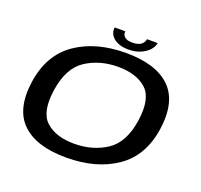

<svg xmlns="http://www.w3.org/2000/svg" viewBox="-136 -952 1162 1110"><g transform="rotate(20 445.0 -396.5)"><path d="M379.5 5.5Q564 5.5 687 -79Q810 -163.5 835 -337.5Q859.5 -511.5 772 -596.5Q684.5 -681.5 500 -681.5Q315.5 -681.5 192.5 -597Q69.5 -512.5 44 -337.5Q19.5 -164.5 107 -79.5Q194.5 5.5 379.5 5.5ZM395 -85.5Q282.5 -85.5 221 -140.8Q159.5 -196 180.5 -337.5Q202 -480 286.8 -535.2Q371.5 -590.5 484.5 -590.5Q597 -590.5 658.5 -535.2Q720 -480 699 -337.5Q677.5 -196 592.8 -140.8Q508 -85.5 395 -85.5ZM502 -704.5Q544.5 -704.5 576 -717.8Q607.5 -731 627.2 -752Q647 -773 651 -797.5H585.5Q583.5 -785 575.5 -774Q567.5 -763 551.5 -756.5Q535.5 -750 510 -750Q487.5 -750 474 -756.8Q460.5 -763.5 455.2 -774.2Q450 -785 452 -797.5H386.5Q382.5 -773 395 -752Q407.5 -731 435 -717.8Q462.5 -704.5 502 -704.5Z"/></g></svg>

Font: Anybody Expanded Medium
Style: Italic
Weight: 500
Width: 7
Italic angle: -10°
Version: Version 1.113;gftools[0.9.25]